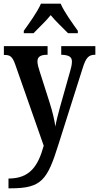

<svg xmlns="http://www.w3.org/2000/svg" viewBox="-20 -786 537 1041"><path d="M109 -619V-606H162C188 -634 229 -671 255 -704C281 -671 322 -634 349 -606H402V-619C375 -657 328 -721 309 -766H202C183 -721 136 -657 109 -619ZM26 182V235H39C206 235 237 189 297 -3L428 -416C446 -475 462 -489 495 -489H497V-536H312V-489H316C352 -487 370 -479 370 -452C370 -436 365 -415 360 -399L305 -204C296 -170 286 -134 280 -100C276 -131 266 -177 248 -233L195 -399C188 -420 183 -439 183 -453C183 -476 197 -489 235 -489H238V-536H1V-488H5C34 -488 47 -480 62 -438L217 4C187 113 143 182 26 182Z"/></svg>

Font: Noto Serif Armenian Condensed SemiBold
Style: Regular
Weight: 600
Width: 3
Designer: Monotype Design Team
Foundry: Monotype Imaging Inc.
Version: Version 2.008